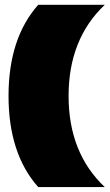

<svg xmlns="http://www.w3.org/2000/svg" viewBox="-20 -698 451 790"><path d="M137.2 71.8Q15.1 -65.9 15.1 -303.2Q15.1 -540.5 137.2 -678.2H411.1Q262.2 -537.6 262.2 -303.2Q262.2 -68.8 411.1 71.8Z"/></svg>

Font: Kanit Black
Style: Regular
Weight: 900
Designer: Katatrad Team
Foundry: CadsonDemak
Version: Version 1.000;PS 001.000;hotconv 1.0.88;makeotf.lib2.5.64775